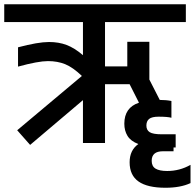

<svg xmlns="http://www.w3.org/2000/svg" viewBox="-30 -674 918 905"><path d="M868 103V189Q821 211 750 211Q665 211 623 181.5Q581 152 581 91Q581 34 622 5Q586 -9 571 -33.5Q556 -58 556 -91Q556 -167 625 -190L581 -277H465V0H361V-202L112 9L51 -60L356 -316Q313 -357 277 -371.5Q241 -386 196 -386Q150 -386 55 -360V-451Q149 -476 201 -476Q247 -476 284 -462Q321 -448 361 -414V-570H-10V-654H846V-570H465V-361H570V-477H674V-299L723 -203Q753 -203 778 -198V-119Q759 -124 718 -124Q686 -124 673 -113.5Q660 -103 660 -82Q660 -61 675.5 -51Q691 -41 733 -41H798V21H788V39H738Q685 39 685 84Q685 110 703.5 121Q722 132 758 132Q817 132 868 103Z"/></svg>

Font: Biryani SemiBold
Style: Regular
Weight: 600
Designer: Dan Reynolds and Mathieu Réguer
Foundry: Dan Reynolds and Mathieu Réguer
Version: Version 1.004; ttfautohint (v1.1) -l 5 -r 5 -G 72 -x 0 -D la